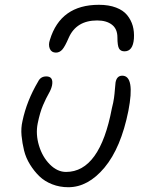

<svg xmlns="http://www.w3.org/2000/svg" viewBox="-20 -786 619 796"><path d="M390.1 -766.1Q431.2 -766.1 461.2 -754.6Q491.2 -743.2 507.3 -723.1Q523.4 -703.1 530.3 -679Q537.1 -654.8 535.2 -626Q531.2 -573.2 496.1 -573.2Q480 -573.2 473.4 -585Q466.8 -596.7 466.8 -630.9Q466.8 -666 444.1 -683.6Q421.4 -701.2 382.8 -701.2Q296.9 -701.2 265.1 -629.9Q249.5 -593.3 238.3 -580.6Q227.1 -567.9 211.9 -567.9Q193.4 -567.9 186.5 -584Q179.7 -600.1 187 -621.1Q231 -766.1 390.1 -766.1ZM263.2 -9.8Q227.5 -9.8 196.3 -22Q165 -34.2 143.3 -55.2Q121.6 -76.2 104.5 -103.8Q87.4 -131.3 79.8 -161.9Q72.3 -192.4 69.3 -223.9Q66.4 -255.4 73.2 -284.2Q90.8 -368.2 138.2 -448.2Q148.4 -469.2 171.9 -469.2Q202.6 -469.2 195.8 -432.1Q192.4 -416 181.9 -397.9Q171.4 -379.9 158.4 -349.9Q145.5 -319.8 136.2 -273.9Q127.4 -229.5 141.6 -182.4Q155.8 -135.3 186.8 -104.2Q217.8 -73.2 253.9 -73.2Q394 -73.2 443.8 -336.9Q450.2 -361.8 452.6 -379.6Q455.1 -397.5 456.3 -414.8Q457.5 -432.1 459 -443.8Q463.9 -472.2 486.8 -472.2Q540.5 -472.2 512.2 -326.2Q481.4 -172.9 413.3 -91.3Q345.2 -9.8 263.2 -9.8Z"/></svg>

Font: Shantell Sans Irregular
Style: Italic
Weight: 300
Italic angle: -11.31°
Designer: Stephen Nixon, Anya Danilova, Shantell Martin
Foundry: Arrow Type
Version: Version 1.006;[9816181b4]